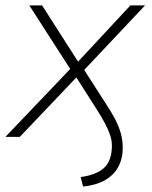

<svg xmlns="http://www.w3.org/2000/svg" viewBox="-26 -504 558 707"><path d="M280 183 271 148Q330 140 358 113.5Q386 87 386 32Q386 14 380 -5Q374 -24 361.5 -48Q349 -72 329 -103L250 -227L261 -225L47 0H-6L243 -261L241 -237L82 -484H129L266 -270H255L454 -484H508L278 -240L276 -259L362 -125Q384 -92 398 -65Q412 -38 419 -12.5Q426 13 426 40Q426 80 409.5 110.5Q393 141 360.5 159.5Q328 178 280 183Z"/></svg>

Font: Nunito Sans 12pt ExtraLight
Style: Italic
Weight: 200
Italic angle: -9°
Designer: Vernon Adams
Foundry: Vernon Adams
Version: Version 3.101;gftools[0.9.27]